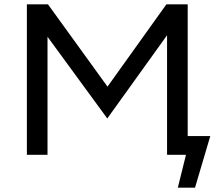

<svg xmlns="http://www.w3.org/2000/svg" viewBox="-20 -720 1036 893"><path d="M807 153H887L958 -87H853V-700H754L480 -317L203 -700H105V0H201V-549L479 -169L757 -556V0H845Z"/></svg>

Font: Chess Sans Medium
Style: Regular
Weight: 500
Designer: Wolf Bōese
Foundry: Wolf Bōese
Version: Version 7.223;Glyphs 3.3 (3306)